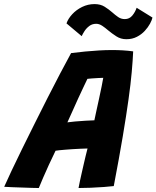

<svg xmlns="http://www.w3.org/2000/svg" viewBox="-72 -913 766 940"><path d="M118 7.5Q105.5 7.5 83.8 6.8Q62 6 36.5 5.2Q11 4.5 -12.5 3.5Q-36 2.5 -51.5 1.5Q-38 -29.5 -15.2 -77.5Q7.5 -125.5 36.2 -184Q65 -242.5 96.8 -306.2Q128.5 -370 160.5 -433Q192.5 -496 222.2 -552.5Q252 -609 276 -653Q311 -657.5 345.2 -660.8Q379.5 -664 412.5 -666Q445.5 -668 477 -668Q503.5 -668 529.2 -666.5Q555 -665 580 -661.5Q578 -617.5 573 -560.5Q568 -503.5 557.2 -426.2Q546.5 -349 529 -244.8Q511.5 -140.5 485 -2Q468 0 436.8 2.5Q405.5 5 372 6.2Q338.5 7.5 312.5 7.5Q315 -6.5 319 -25.2Q323 -44 327.8 -65Q332.5 -86 337.5 -107.5Q342.5 -129 347.2 -149Q352 -169 356.5 -186Q340.5 -185.5 322 -184.8Q303.5 -184 284.5 -182.8Q265.5 -181.5 248.5 -180.2Q231.5 -179 218.8 -177.5Q206 -176 200 -175Q183.5 -141 167.5 -106.5Q151.5 -72 138.8 -42.2Q126 -12.5 118 7.5ZM258 -314Q270 -316 295 -318.2Q320 -320.5 346.8 -322Q373.5 -323.5 390 -324Q392 -334.5 398.5 -363.8Q405 -393 412.5 -427.8Q420 -462.5 426 -491.8Q432 -521 433.5 -532Q425.5 -532 409.2 -531Q393 -530 377.5 -529Q362 -528 356 -527Q349 -512.5 336.8 -486.8Q324.5 -461 310.2 -429.8Q296 -398.5 282.5 -368.2Q269 -338 258 -314ZM253.5 -798.5Q261.5 -821.5 281.5 -843.2Q301.5 -865 330 -879Q358.5 -893 391 -893Q420 -893 440.5 -880Q461 -867 477.5 -852.5Q492 -839.5 506.5 -829.5Q521 -819.5 539 -819.5Q561.5 -819.5 575.8 -836.8Q590 -854 597 -875L674.5 -827Q672 -815 662.5 -797.2Q653 -779.5 637 -762Q621 -744.5 598.2 -732.8Q575.5 -721 546.5 -721Q519.5 -721 497.8 -735Q476 -749 457.5 -764.5Q442.5 -777.5 428 -787Q413.5 -796.5 399 -796.5Q379.5 -796.5 365.2 -785.8Q351 -775 341.8 -760.8Q332.5 -746.5 328 -736Z"/></svg>

Font: Grandstander Thin
Style: Bold Italic
Weight: 700
Italic angle: -15°
Version: Version 1.200